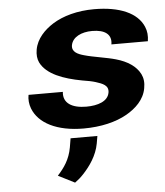

<svg xmlns="http://www.w3.org/2000/svg" viewBox="-55 -587 765 892"><g transform="rotate(-5 327.5 -140.5)"><path d="M342 -90C276 -90 233 -115 239 -168H79C75 -147 77 -125 85 -104C112 -34 196 10 321 10C402 10 472 -7 523 -36C567 -61 608 -99 617 -152C622 -178 619 -200 610 -218C591 -256 551 -282 498 -297C457 -309 393 -317 352 -329C323 -337 295 -349 300 -380C307 -418 349 -438 399 -438C459 -438 491 -414 483 -368H653C657 -393 655 -415 646 -436C618 -502 536 -538 417 -538C338 -538 271 -519 223 -489C182 -463 144 -425 135 -374C131 -351 133 -331 141 -314C169 -257 247 -229 333 -213C359 -209 379 -205 395 -200C426 -190 456 -180 450 -146C443 -106 396 -90 342 -90ZM182 218 259 257C273 247 286 236 299 222C332 187 365 140 375 85L381 50H256L249 92C239 148 213 184 182 218Z"/></g></svg>

Font: Asimov
Style: XWidIt
Weight: 500
Designer: Google
Version: Version 2.000980; 2014